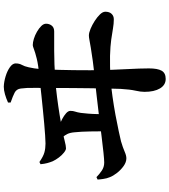

<svg xmlns="http://www.w3.org/2000/svg" viewBox="41 -890 917 1040"><g transform="rotate(-90 500.0 -369.5)"><path d="M593 69Q560 69 541.5 38Q523 7 523 -46Q523 -67 529.5 -95.5Q536 -124 539 -175Q540 -204 541 -246.5Q542 -289 542.5 -336.5Q543 -384 543.5 -429.5Q544 -475 544 -511.5Q544 -548 544 -567Q544 -610 544.5 -637Q545 -664 544 -682.5Q543 -701 541 -716Q538 -739 519 -749Q500 -759 465 -771V-785Q487 -795 509.5 -801.5Q532 -808 551 -808Q578 -807 607.5 -798Q637 -789 657 -774.5Q677 -760 677 -744Q677 -724 669 -710Q661 -696 656 -673Q649 -642 647 -615Q645 -588 644 -563Q643 -539 642 -505.5Q641 -472 640.5 -429.5Q640 -387 640 -339.5Q640 -292 641.5 -242.5Q643 -193 646 -143Q648 -105 649 -75.5Q650 -46 650 -22Q650 25 637.5 47Q625 69 593 69ZM309 -246Q309 -268 309 -292Q309 -316 308.5 -340Q308 -364 307 -385.5Q306 -407 304 -424Q302 -449 294.5 -464Q287 -479 278.5 -487.5Q270 -496 264 -500L267 -512Q286 -513 304.5 -511.5Q323 -510 344 -505Q358 -501 376 -491.5Q394 -482 407 -470.5Q420 -459 420 -447Q420 -433 416 -421.5Q412 -410 409 -391Q407 -376 405 -351.5Q403 -327 402.5 -299.5Q402 -272 402 -249ZM163 -144Q142 -144 121 -159Q100 -174 84 -194.5Q68 -215 61 -233Q54 -249 51 -270.5Q48 -292 48 -300L61 -306Q75 -292 95 -278Q115 -264 140 -264Q155 -264 193.5 -268Q232 -272 284 -278.5Q336 -285 391.5 -292Q447 -299 497.5 -304.5Q548 -310 582 -314Q648 -320 691 -326Q734 -332 761 -336.5Q788 -341 803.5 -344Q819 -347 828 -347Q843 -347 864.5 -338Q886 -329 907 -315.5Q928 -302 942.5 -287Q957 -272 957 -258Q957 -236 945.5 -224Q934 -212 916 -212Q892 -212 866.5 -216.5Q841 -221 806 -226Q771 -231 718 -232.5Q665 -234 585 -229Q546 -226 496.5 -219Q447 -212 398 -203Q349 -194 310.5 -185.5Q272 -177 255 -173Q221 -163 199.5 -153.5Q178 -144 163 -144ZM217 -471Q208 -471 194 -482Q180 -493 167.5 -509.5Q155 -526 147 -543Q141 -558 137 -573Q133 -588 131 -609L143 -615Q173 -594 195 -588Q217 -582 243 -582Q259 -582 287 -584Q315 -586 350.5 -589Q386 -592 424 -596Q462 -600 497.5 -603.5Q533 -607 562 -610.5Q591 -614 607 -615Q669 -621 703 -629.5Q737 -638 753.5 -644.5Q770 -651 776 -651Q791 -651 810.5 -645Q830 -639 849 -628Q868 -617 880 -604.5Q892 -592 892 -579Q892 -561 881.5 -548Q871 -535 850 -535Q834 -535 807 -535Q780 -535 745.5 -535Q711 -535 671 -533.5Q631 -532 589 -529Q545 -526 494.5 -519.5Q444 -513 398 -505.5Q352 -498 319 -492Q288 -486 259 -478.5Q230 -471 217 -471Z"/></g></svg>

Font: Noto Serif JP ExtraBold
Style: Regular
Weight: 800
Designer: Ryoko NISHIZUKA 西塚涼子 (kana & ideographs); Frank Grießhammer (Latin, Greek & Cyrillic); Wenlong ZHANG 张文龙 (bopomofo); San
Foundry: Adobe
Version: Version 2.003-H1;hotconv 1.1.1;makeotfexe 2.6.0